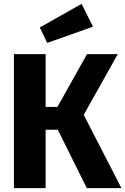

<svg xmlns="http://www.w3.org/2000/svg" viewBox="-20 -973 648 993"><path d="M216 -302V0H52V-693H216V-420H277L430 -693H589L413 -379L608 0H429L279 -302ZM461 -835 224 -751 186 -831 402 -953Z"/></svg>

Font: Fira Mono
Style: Bold
Weight: 700
Monospace: yes
Designer: Carrois Corporate & Edenspiekermann AG
Foundry: Carrois Corporate GbR & Edenspiekermann AG
Version: Version 3.206